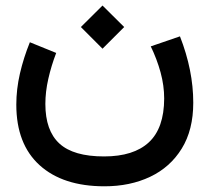

<svg xmlns="http://www.w3.org/2000/svg" viewBox="-20 -444 747 684"><path d="M268.1 -347.7 345.2 -424.3 422.4 -347.7 345.2 -270.5ZM517.1 -278.8 621.1 -314.5Q668.5 -193.4 668.5 -78.1Q668.5 19 627.4 85.4Q586.4 151.9 514.9 185.8Q443.4 219.7 352.1 219.7Q204.1 219.7 121.1 144.5Q38.1 69.3 38.1 -71.3Q38.1 -126 51 -182.1Q64 -238.3 86.4 -293.5L180.2 -255.4Q162.6 -209.5 152.1 -163.1Q141.6 -116.7 141.6 -73.7Q141.6 21.5 191.7 67.4Q241.7 113.3 350.6 113.3Q456.1 113.3 510.3 63Q564.5 12.7 564.9 -92.8Q564.9 -139.2 552 -186.3Q539.1 -233.4 517.1 -278.8Z"/></svg>

Font: Vazir Medium WOL
Style: Medium-WOL
Weight: 500
Designer: Saber Rastikerdar
Foundry: Saber Rastikerdar
Version: Version 27.0.1